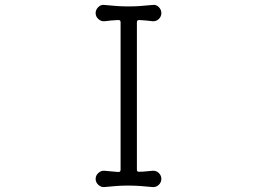

<svg xmlns="http://www.w3.org/2000/svg" viewBox="-20 -745 1040 777"><path d="M402 12Q389 13 378 3Q367 -7 367 -21Q367 -35 378 -45Q389 -55 402 -54Q415 -53 429.5 -51.5Q444 -50 459 -49Q468 -49 468 -58V-655Q468 -664 459 -664Q444 -663 429.5 -662Q415 -661 402 -659Q389 -658 378 -668Q367 -678 367 -692Q367 -706 378 -716.5Q389 -727 402 -725Q431 -722 454.5 -720.5Q478 -719 500 -719Q522 -719 545.5 -720.5Q569 -722 598 -725Q612 -727 622.5 -716.5Q633 -706 633 -692Q633 -678 622.5 -668Q612 -658 598 -659Q585 -661 571 -662Q557 -663 543 -664Q534 -664 534 -655V-58Q534 -50 542 -50Q557 -50 571 -51.5Q585 -53 598 -54Q612 -55 622.5 -45Q633 -35 633 -21Q633 -7 622.5 3Q612 13 598 12Q568 9 544.5 7.5Q521 6 498 6Q476 6 453.5 7.5Q431 9 402 12Z"/></svg>

Font: Kiwi Maru Light
Style: Regular
Weight: 300
Designer: Hiroki-Chan
Version: Version 1.100